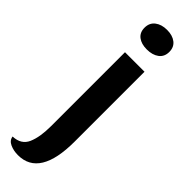

<svg xmlns="http://www.w3.org/2000/svg" viewBox="-343 -723 918 918"><g transform="rotate(45 116.0 -264.0)"><path d="M215 -661Q215 -628 191.5 -610.5Q168 -593 130 -593Q93 -593 71 -610Q49 -627 49 -659Q49 -692 72.5 -710Q96 -728 133 -728Q170 -728 192.5 -710.5Q215 -693 215 -661ZM52 200Q22 200 -2 189Q-26 178 -29 155Q27 153 46.5 108.5Q66 64 66 -10V-510H198V-38Q198 200 52 200Z"/></g></svg>

Font: Sansita Medium
Style: Regular
Weight: 500
Designer: Pablo Cosgaya
Foundry: Omnibus-Type
Version: Version 1.006